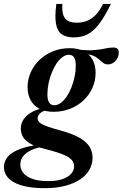

<svg xmlns="http://www.w3.org/2000/svg" viewBox="-90 -697 625 978"><path d="M459.5 -369Q447 -369 437.8 -375.2Q428.5 -381.5 418.8 -390.8Q409 -400 395.5 -408Q382 -416 361.5 -420Q341 -424 310 -420L305 -445Q356.5 -439 389.5 -441.8Q422.5 -444.5 445.2 -449.8Q468 -455 488 -455Q500.5 -455 507.8 -448.8Q515 -442.5 515 -430Q515 -417.5 510.5 -406.2Q506 -395 498.5 -386.8Q491 -378.5 481.2 -373.8Q471.5 -369 459.5 -369ZM186.5 -161Q203.5 -161 219.5 -172.8Q235.5 -184.5 249.5 -205Q263.5 -225.5 273.8 -251.5Q284 -277.5 290 -306Q296 -334.5 296 -362.5Q296 -392.5 287 -405.2Q278 -418 261 -418Q244.5 -418 228.2 -406.2Q212 -394.5 198.2 -374Q184.5 -353.5 174 -327.5Q163.5 -301.5 157.5 -273Q151.5 -244.5 151.5 -216Q151.5 -186.5 160.8 -173.8Q170 -161 186.5 -161ZM264.5 -451.5Q308 -451.5 337.5 -435.8Q367 -420 382 -392Q397 -364 397 -326.5Q397 -285 380.5 -248.8Q364 -212.5 334.8 -185.2Q305.5 -158 266.8 -142.8Q228 -127.5 183 -127.5Q140 -127.5 110.5 -143.2Q81 -159 65.8 -187Q50.5 -215 50.5 -252.5Q50.5 -293.5 67 -329.8Q83.5 -366 112.8 -393.2Q142 -420.5 180.8 -436Q219.5 -451.5 264.5 -451.5ZM138.5 261.5Q85.5 261.5 46.5 253.8Q7.5 246 -18.5 231.8Q-44.5 217.5 -57.2 197.5Q-70 177.5 -70 153Q-70 125 -50.8 101.8Q-31.5 78.5 12.5 61.8Q56.5 45 131.5 37H176L174.5 45.5Q136 47.5 106 55Q76 62.5 55.5 75Q35 87.5 24.2 104Q13.5 120.5 13.5 141.5Q13.5 165 28.8 184Q44 203 75.5 214.2Q107 225.5 155.5 225.5Q200 225.5 229.2 215Q258.5 204.5 273 187.2Q287.5 170 287.5 150Q287.5 135 279.2 122.8Q271 110.5 252.5 100.2Q234 90 204.5 80.2Q175 70.5 132.5 60Q86.5 48.5 61.2 32.8Q36 17 26 -1.8Q16 -20.5 16 -42Q16 -69 31.5 -91Q47 -113 76.5 -128.2Q106 -143.5 147.5 -149.5L164.5 -138Q132 -135 116.8 -122.2Q101.5 -109.5 101.5 -94Q101.5 -87 105.8 -80Q110 -73 121.5 -66Q133 -59 155.5 -51.2Q178 -43.5 214 -33.5Q278.5 -16.5 315 4.8Q351.5 26 366.5 51Q381.5 76 381.5 106Q381.5 140 365.2 168.2Q349 196.5 317.5 217.2Q286 238 241 249.8Q196 261.5 138.5 261.5ZM301 -581.5Q330 -581.5 353.8 -591Q377.5 -600.5 397.5 -621.2Q417.5 -642 435 -677H475Q443.5 -612.5 415 -575.2Q386.5 -538 356 -522.2Q325.5 -506.5 285.5 -506.5Q247 -506.5 224.5 -522.5Q202 -538.5 195.2 -576Q188.5 -613.5 197 -677H227.5Q225.5 -641.5 232.5 -620.5Q239.5 -599.5 256.5 -590.5Q273.5 -581.5 301 -581.5Z"/></svg>

Font: Newsreader 24pt SemiBold
Style: Italic
Weight: 600
Italic angle: -17°
Designer: Hugues Gentile
Foundry: Production Type
Version: Version 1.003